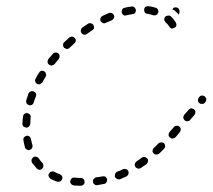

<svg xmlns="http://www.w3.org/2000/svg" viewBox="-20 -583 681 615"><path d="M247 9Q251 5 251 0Q251 -2 250 -5Q250 -7 248 -9Q246 -11 244 -12Q242 -13 239 -13Q229 -13 219 -14Q214 -15 210 -12Q206 -8 205 -3Q205 -1 205 2Q206 4 208 6Q209 8 211 9Q214 10 216 11Q227 12 238 12Q243 12 247 9ZM321 1Q324 -4 323 -9Q323 -11 321 -13Q320 -15 318 -17Q316 -18 313 -18Q311 -19 308 -18Q298 -16 288 -15Q286 -15 284 -13Q282 -12 280 -10Q279 -8 278 -6Q277 -3 278 -1Q278 4 282 7Q286 11 292 10Q303 8 314 6Q319 5 321 1ZM173 -2Q177 -4 179 -9Q180 -11 180 -14Q180 -16 179 -18Q178 -21 176 -22Q174 -24 172 -25Q162 -28 153 -33Q151 -34 149 -34Q146 -34 144 -33Q142 -33 140 -31Q138 -29 137 -27Q134 -23 136 -18Q138 -13 142 -10Q152 -5 163 -1Q168 0 173 -2ZM391 -25Q393 -30 391 -35Q390 -37 388 -39Q386 -41 384 -41Q381 -42 379 -42Q376 -42 374 -41Q365 -36 355 -33Q353 -32 351 -30Q350 -28 349 -26Q348 -24 348 -21Q348 -19 348 -16Q350 -12 355 -10Q360 -7 365 -9Q375 -13 385 -18Q390 -21 391 -25ZM106 -39Q112 -39 115 -43Q119 -46 119 -52Q119 -57 116 -61Q109 -68 104 -76Q101 -80 96 -81Q90 -82 86 -79Q84 -77 83 -75Q81 -73 81 -71Q81 -68 81 -66Q82 -63 83 -61Q90 -52 98 -43Q101 -40 106 -39ZM454 -66Q455 -71 452 -75Q450 -77 448 -78Q446 -80 443 -80Q441 -80 439 -80Q436 -79 434 -78Q426 -71 417 -66Q415 -64 414 -62Q412 -60 412 -58Q411 -55 412 -53Q412 -50 414 -48Q417 -44 422 -43Q427 -42 431 -45Q440 -51 449 -57Q453 -61 454 -66ZM508 -110Q509 -112 509 -115Q509 -117 508 -120Q507 -122 506 -124Q502 -127 497 -127Q492 -127 488 -124Q480 -116 473 -109Q471 -108 470 -106Q469 -103 469 -101Q468 -98 469 -96Q470 -94 472 -92Q475 -88 481 -88Q486 -88 490 -91Q497 -98 505 -106Q507 -108 508 -110ZM62 -107Q64 -105 66 -104Q68 -103 70 -102Q73 -102 75 -103Q80 -104 83 -109Q85 -113 84 -118Q81 -128 79 -138Q78 -143 74 -146Q70 -149 65 -148Q60 -147 57 -143Q54 -139 55 -134Q57 -122 60 -111Q60 -109 62 -107ZM558 -164Q559 -166 559 -169Q559 -171 558 -173Q557 -176 555 -177Q551 -181 546 -180Q540 -180 537 -176Q530 -168 523 -160Q520 -156 520 -151Q520 -146 524 -143Q526 -141 528 -140Q530 -139 533 -139Q535 -140 538 -141Q540 -142 542 -143Q548 -151 556 -160Q558 -161 558 -164ZM52 -183Q53 -180 55 -178Q57 -177 59 -176Q61 -175 64 -174Q69 -174 73 -178Q76 -181 77 -186Q77 -196 78 -207Q79 -209 78 -212Q77 -214 76 -216Q74 -218 72 -219Q70 -220 67 -221Q62 -221 58 -218Q54 -215 54 -210Q52 -199 52 -187Q52 -185 52 -183ZM606 -225Q605 -230 601 -233Q599 -235 597 -235Q595 -236 592 -236Q590 -236 588 -234Q585 -233 584 -231L570 -215Q567 -211 567 -206Q568 -201 572 -197Q574 -196 576 -195Q578 -194 581 -195Q583 -195 586 -196Q588 -197 589 -199L603 -215Q606 -219 606 -225ZM65 -252Q68 -248 73 -246Q78 -245 82 -247Q87 -250 88 -255Q91 -265 95 -274Q96 -277 96 -279Q96 -282 95 -284Q94 -286 92 -288Q90 -289 88 -290Q83 -292 78 -290Q73 -288 71 -283Q68 -272 64 -262Q63 -257 65 -252ZM640 -260Q641 -263 641 -265Q641 -268 639 -270Q638 -272 636 -274Q633 -277 627 -277Q622 -277 619 -273L617 -271Q616 -269 615 -267Q614 -264 614 -262Q614 -259 615 -257Q616 -255 618 -253Q622 -250 627 -250Q633 -250 636 -254L638 -256Q639 -258 640 -260ZM93 -322Q94 -317 99 -314Q101 -313 103 -313Q106 -313 108 -313Q110 -314 112 -316Q114 -317 116 -319Q120 -328 126 -337Q129 -342 127 -347Q126 -352 122 -354Q120 -356 117 -356Q115 -357 112 -356Q110 -355 108 -354Q106 -352 105 -350Q99 -341 94 -331Q91 -327 93 -322ZM132 -384Q133 -379 137 -376Q141 -373 146 -373Q151 -374 155 -378Q161 -386 168 -394Q169 -396 170 -398Q171 -401 171 -403Q171 -405 170 -408Q169 -410 167 -412Q163 -415 158 -415Q152 -414 149 -410Q142 -402 135 -394Q132 -389 132 -384ZM182 -439Q182 -434 185 -430Q187 -429 189 -428Q191 -427 194 -426Q196 -426 199 -427Q201 -428 203 -430Q210 -437 218 -444Q222 -447 223 -452Q223 -457 220 -461Q218 -463 216 -464Q214 -465 211 -466Q209 -466 206 -465Q204 -464 202 -463Q194 -456 186 -448Q182 -445 182 -439ZM239 -487Q238 -482 241 -477Q244 -473 249 -472Q254 -471 258 -474Q267 -480 275 -486Q280 -488 281 -493Q282 -498 279 -503Q277 -507 272 -508Q266 -510 262 -507Q253 -501 244 -495Q240 -492 239 -487ZM519 -533Q513 -533 510 -530Q506 -526 506 -521Q507 -515 510 -512Q518 -505 522 -498Q524 -494 529 -492Q534 -491 539 -494Q541 -495 543 -497Q544 -499 545 -501Q545 -504 545 -506Q544 -509 543 -511Q537 -521 528 -530Q524 -534 519 -533ZM302 -525Q300 -520 302 -516Q305 -511 310 -509Q314 -507 319 -510Q329 -514 338 -518Q340 -519 342 -521Q344 -523 345 -525Q346 -527 346 -530Q346 -532 345 -534Q343 -539 338 -541Q333 -543 328 -541Q318 -537 308 -532Q304 -530 302 -525ZM371 -552Q369 -548 370 -543Q371 -538 375 -535Q380 -532 385 -534Q395 -536 405 -538Q410 -538 413 -542Q416 -547 415 -552Q414 -557 410 -560Q406 -563 401 -562Q390 -561 379 -558Q374 -557 371 -552ZM446 -561Q442 -558 442 -553Q441 -548 444 -543Q447 -539 452 -539Q462 -537 471 -534Q476 -533 481 -535Q485 -538 487 -543Q488 -545 487 -548Q487 -550 486 -552Q485 -554 483 -556Q481 -558 479 -558Q468 -562 456 -563Q451 -564 446 -561ZM532 -553Q532 -553 532 -553Q534 -557 538 -559Q542 -560 546 -559Q551 -558 553 -554Q556 -549 555 -544L553 -536Q548 -541 543 -546Q538 -551 532 -553Z"/></svg>

Font: FRB American Cursive Guidelines Dashed
Style: Italic
Weight: 400
Italic angle: -25°
Version: Version 2.0;Modular Font Editor K font №1